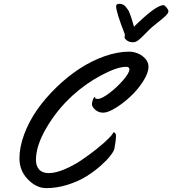

<svg xmlns="http://www.w3.org/2000/svg" viewBox="-20 -966 887 988"><path d="M744.1 -623Q744.1 -590.8 716.8 -548.1Q689.5 -505.4 652.1 -470.2Q614.7 -435.1 575 -410.6Q535.2 -386.2 511.2 -386.2Q487.3 -386.2 470.2 -401.1Q453.1 -416 453.1 -431.2Q453.1 -439.5 458.3 -453.6Q463.4 -467.8 471.2 -467.8Q469.2 -465.3 469.2 -462.9Q469.2 -457 483.9 -457Q502.9 -457 542.5 -486.8Q582 -516.6 614 -553.7Q646 -590.8 646 -609.4Q646 -622.1 628.9 -622.1Q583 -622.1 502.2 -579.3Q421.4 -536.6 353 -474.1Q273.9 -401.9 219.5 -309.3Q165 -216.8 165 -143.1Q165 -112.3 181.4 -93.8Q197.8 -75.2 231 -75.2Q265.6 -75.2 312 -94.7Q358.4 -114.3 400.1 -142.6Q441.9 -170.9 479 -200.7Q516.1 -230.5 538.3 -252.9Q560.5 -275.4 561 -280.8Q561.5 -284.7 565.4 -284.7Q570.3 -284.7 573.7 -279.5Q577.1 -274.4 577.1 -265.6Q577.1 -247.1 568.8 -201.2Q566.4 -189 548.8 -165.8Q531.2 -142.6 498.5 -113.5Q465.8 -84.5 425 -58.8Q384.3 -33.2 328.9 -15.6Q273.4 2 217.8 2Q167.5 2 123.8 -42.7Q80.1 -87.4 80.1 -150.9Q80.1 -210 104.7 -275.6Q129.4 -341.3 171.1 -401.1Q212.9 -460.9 269.8 -516.1Q326.7 -571.3 388.2 -611.8Q449.7 -652.3 517.1 -676.3Q584.5 -700.2 645 -700.2Q664.6 -700.2 686.5 -692.1Q708.5 -684.1 726.3 -665.5Q744.1 -647 744.1 -623ZM593.8 -946.3Q603.5 -946.3 611.8 -942.9Q620.1 -939.5 627 -930.9Q633.8 -922.4 638.4 -916Q643.1 -909.7 648.4 -894.8Q653.8 -879.9 656 -873.8Q658.2 -867.7 663.3 -849.9Q668.5 -832 669.4 -828.6Q782.2 -939.5 820.8 -939.5Q826.7 -939.5 836.7 -927.7Q846.7 -916 846.7 -908.2Q846.7 -902.8 842.3 -896.2Q837.9 -889.6 828.6 -881.1Q819.3 -872.6 810.3 -865.2Q801.3 -857.9 786.6 -846.2Q772 -834.5 762.7 -826.7Q749 -814.9 727.5 -792.5Q706.1 -770 692.1 -759.3Q678.2 -748.5 664.6 -748.5Q657.2 -748.5 650.9 -750Q644.5 -751.5 640.4 -753.4Q636.2 -755.4 632.6 -758.1Q628.9 -760.7 626.7 -763.4Q624.5 -766.1 623 -768.3Q621.6 -770.5 621.1 -771.5L620.6 -772.5Q620.6 -774.4 621.6 -778.1Q622.6 -781.7 622.6 -784.2Q622.6 -788.6 621.6 -791.5Q577.6 -904.3 577.6 -932.6Q577.6 -940.4 581.3 -943.4Q585 -946.3 593.8 -946.3Z"/></svg>

Font: Yellowtail
Style: Regular
Weight: 400
Designer: Astigmatic (AOETI)
Foundry: Astigmatic (AOETI)
Version: Version 1.000